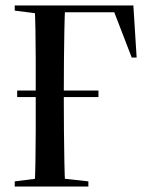

<svg xmlns="http://www.w3.org/2000/svg" viewBox="-20 -684 548 704"><path d="M43 -328V-352H341V-328ZM107 0Q109 -40 110 -93Q111 -146 111 -203.5Q111 -261 111 -313V-357Q111 -409 111 -465Q111 -521 110 -572.5Q109 -624 107 -664H219Q217 -624 216 -572Q215 -520 214.5 -464.5Q214 -409 214 -357V-313Q214 -261 214.5 -203.5Q215 -146 216 -93Q217 -40 219 0ZM155 -639V-664H469L481 -473H463L394 -652L431 -639ZM34 0V-19L138 -32H186L304 -19V0ZM34 -645V-664H186V-632H138Z"/></svg>

Font: Source Serif 4 60pt SemiBold
Style: Regular
Weight: 600
Version: Version 4.004;hotconv 1.0.116;makeotfexe 2.5.65601